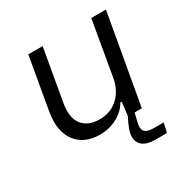

<svg xmlns="http://www.w3.org/2000/svg" viewBox="-159 -662 948 972"><g transform="rotate(-30 315.0 -176.0)"><path d="M248 9.8Q153.3 9.8 107.9 -52.5Q62.5 -114.7 81.1 -221.2L133.8 -523.9H217.8L165 -223.1Q150.9 -141.6 183.3 -99.9Q215.8 -58.1 285.2 -58.1Q347.7 -58.1 391.1 -97.9Q434.6 -137.7 446.8 -204.1L502 -523.9H587.9L495.1 0H453.1L441.9 45.9Q431.6 82.5 444.3 99.9Q457 117.2 497.1 117.2H555.2L543 171.9H474.1Q427.7 171.9 403.3 152.8Q378.9 133.8 378.9 99.1Q378.9 65.4 414.1 -1L423.8 -80.1H416Q392.1 -38.6 346.4 -14.4Q300.8 9.8 248 9.8Z"/></g></svg>

Font: Hubot Sans
Style: Italic
Weight: 400
Italic angle: -10°
Designer: Deni Anggara
Foundry: GitHub
Version: Version 1.001;gftools[0.9.31]